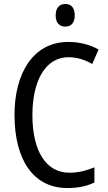

<svg xmlns="http://www.w3.org/2000/svg" viewBox="-20 -936 542 966"><path d="M309 -916C279 -916 260 -897 260 -858C260 -822 279 -802 309 -802C338 -802 356 -822 356 -858C356 -896 339 -916 309 -916ZM325 -648C370 -648 410 -634 444 -614L476 -687C431 -712 379 -725 324 -725C145 -725 53 -565 53 -358C53 -129 150 10 318 10C374 10 416 1 455 -18V-94C416 -78 375 -67 329 -67C211 -67 143 -177 143 -357C143 -519 202 -648 325 -648Z"/></svg>

Font: Noto Sans Myanmar UI Condensed
Style: Regular
Weight: 400
Width: 3
Designer: Monotype Design Team
Foundry: Monotype Imaging Inc.
Version: Version 2.103